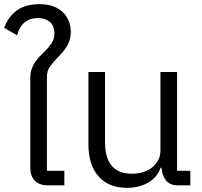

<svg xmlns="http://www.w3.org/2000/svg" viewBox="-30 -893 972 925"><path d="M202 0Q159 0 137.5 -23Q116 -46 116 -84V-519Q116 -543 123 -562Q130 -581 140.5 -596Q151 -611 164 -624Q177 -637 189 -649Q206 -666 219 -685.5Q232 -705 232 -732Q232 -769 210 -787.5Q188 -806 153 -806Q75 -806 52 -723L-10 -759Q10 -813 51.5 -843Q93 -873 160 -873Q197 -873 225 -863Q253 -853 272 -835Q291 -817 301 -792.5Q311 -768 311 -740Q311 -718 305.5 -700.5Q300 -683 291 -668Q282 -653 271 -641Q260 -629 249 -617Q229 -597 212.5 -575Q196 -553 196 -522V-70H280V0Z M581 12Q494 12 445 -43Q396 -98 396 -198V-546H476V-208Q476 -56 606 -56Q631 -56 656 -63Q681 -70 700 -84Q719 -98 731 -119Q743 -140 743 -168V-546H823V-70H887V0H828Q788 0 769.5 -24Q751 -48 748 -85H744Q728 -39 684.5 -13.5Q641 12 581 12Z"/></svg>

Font: IBM Plex Thai
Style: Regular
Weight: 400
Designer: Mike Abbink, Paul van der Laan, Pieter van Rosmalen, Ben Mitchell, Mark Frömberg
Foundry: Bold Monday
Version: Version 1.0